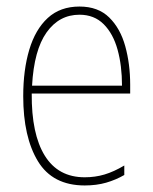

<svg xmlns="http://www.w3.org/2000/svg" viewBox="-20 -557 468 587"><path d="M223 -537Q280 -537 314 -503.5Q348 -470 363 -415.5Q378 -361 378 -298V-271H77Q76 -147 117 -81Q158 -15 239 -15Q271 -15 299.5 -23.5Q328 -32 360 -51V-22Q334 -7 304.5 1.5Q275 10 239 10Q141 10 96 -64Q51 -138 51 -263Q51 -343 69.5 -405Q88 -467 126 -502Q164 -537 223 -537ZM223 -512Q161 -512 122.5 -458Q84 -404 78 -295H353Q353 -356 339.5 -405Q326 -454 297 -483Q268 -512 223 -512Z"/></svg>

Font: Noto Sans Lao Looped Condensed Thin
Style: Regular
Weight: 100
Width: 3
Designer: Mark Frömberg, Ben Mitchell
Foundry: The Fontpad Ltd
Version: Version 1.002; ttfautohint (v1.8.4.7-5d5b)